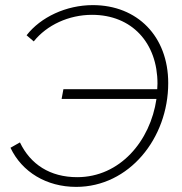

<svg xmlns="http://www.w3.org/2000/svg" viewBox="-20 -721 712 751"><path d="M228 -372 221 -334H592C568 -169 449 -28 282 -28C176 -28 99 -78 58 -164L21 -143C66 -48 162 10 278 10C485 10 638 -180 638 -396C638 -579 517 -701 343 -701C239 -701 139 -654 84 -583L112 -559C163 -623 249 -663 340 -663C496 -663 596 -553 596 -394L595 -372Z"/></svg>

Font: Fixel Display 20240404 ExLight
Style: Italic
Weight: 200
Italic angle: -10°
Designer: AlfaBravo + MacPaw
Foundry: Kyrylo Tkachov, Marchela Mozhyna, Serhii Makarenko, Maria Weinstein, Zakhar Kryvoshyya
Version: Version 1.211;Glyphs 3.2 (3225)